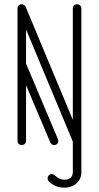

<svg xmlns="http://www.w3.org/2000/svg" viewBox="-20 -679 463 899"><path d="M251 -28Q253 -25 253 -20Q253 -11 247.5 -5.5Q242 0 234 0Q221 0 216 -11L102 -280V-20Q102 -11 96 -5.5Q90 0 82 0Q73 0 67.5 -5.5Q62 -11 62 -20V-639Q62 -648 67.5 -653.5Q73 -659 82 -659Q83 -659 84 -659Q86 -659 88 -658Q88 -658 88 -658Q94 -656 97.5 -651.5Q101 -647 101 -645L321 -118V-639Q321 -648 326.5 -653.5Q332 -659 341 -659Q349 -659 355 -653.5Q361 -648 361 -639V127Q361 154 345.5 172Q330 190 306.5 196.5Q283 203 256.5 197Q230 191 209 171Q203 165 203 156Q203 148 208.5 142Q214 136 223 136Q230 136 236 142Q255 159 274.5 162Q294 165 307.5 155.5Q321 146 321 127V-16L102 -541V-381Z"/></svg>

Font: Libertine Sup Light
Style: Regular
Weight: 300
Designer: Bastien Sozeau
Foundry: NBR — Bastien Sozeau
Version: Version 2.003; ttfautohint (v1.8.4.7-5d5b);gftools[0.9.33]